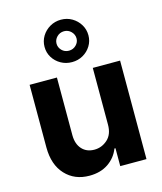

<svg xmlns="http://www.w3.org/2000/svg" viewBox="-123 -930 869 1027"><g transform="rotate(-15 311.0 -416.0)"><path d="M410.2 -232.2V-545.5H561.4V0H416.2V-99.1H410.5Q392 -51.1 349.3 -22Q306.5 7.1 245 7.1Q162.6 7.1 111.7 -47.8Q60.7 -102.6 60.4 -198.2V-545.5H211.6V-225.1Q212 -176.8 237.6 -148.8Q263.1 -120.7 306.1 -120.7Q346.9 -120.7 378.7 -149.1Q410.5 -177.6 410.2 -232.2ZM311.8 -604Q278.1 -604 250.4 -619.7Q222.7 -635.3 206.3 -661.8Q190 -688.2 190 -720.5Q190 -752.8 206.3 -779.7Q222.7 -806.5 250.4 -822.6Q278.1 -838.8 311.8 -838.8Q345.5 -838.8 372.9 -822.6Q400.2 -806.5 416.5 -779.7Q432.9 -752.8 432.9 -720.5Q432.9 -688.2 416.5 -661.8Q400.2 -635.3 372.9 -619.7Q345.5 -604 311.8 -604ZM311.8 -667.3Q335.2 -667.6 351.2 -683.6Q367.2 -699.6 367.2 -720.5Q367.2 -742.2 351.2 -758.5Q335.2 -774.9 311.8 -774.9Q288 -774.5 272.2 -758.3Q256.4 -742.2 256.4 -720.5Q256.4 -699.6 272.2 -683.4Q288 -667.3 311.8 -667.3Z"/></g></svg>

Font: Inter UI
Style: Bold
Weight: 700
Designer: Rasmus Andersson
Foundry: rsms
Version: 3.2;8d6f07862